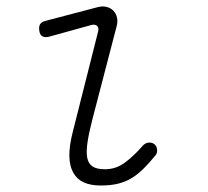

<svg xmlns="http://www.w3.org/2000/svg" viewBox="-20 -561 640 591"><path d="M131 -448Q119 -445 111 -449Q103 -453 101 -466Q99 -479 103.5 -486.5Q108 -494 121 -497L277 -538Q294 -543 307 -540Q320 -537 328.5 -528.5Q337 -520 340 -507.5Q343 -495 339 -480L265 -196Q254 -154 249.5 -124Q245 -94 248.5 -75.5Q252 -57 265 -48.5Q278 -40 303 -40Q337 -40 364.5 -60.5Q392 -81 419 -112Q427 -121 437 -122Q447 -123 454 -118Q462 -113 463.5 -101Q465 -89 457 -81Q439 -59 422 -42Q405 -25 386.5 -13.5Q368 -2 345 4Q322 10 290 10Q259 10 238 0.5Q217 -9 205.5 -29.5Q194 -50 193.5 -81Q193 -112 204 -155L282 -464Q285 -476 278.5 -481.5Q272 -487 261 -484Z"/></svg>

Font: Maple Mono NL Thin
Style: Italic
Weight: 250
Italic angle: -10°
Monospace: yes
Designer: subframe7536
Version: Version 7.000